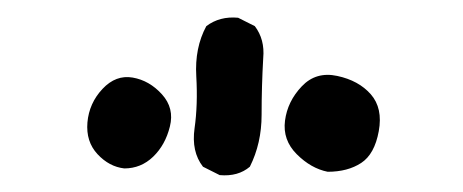

<svg xmlns="http://www.w3.org/2000/svg" viewBox="-20 -841 540 224"><path d="M236.3 -636.7 216.8 -646.5Q203.1 -664.1 207 -691.4Q210.9 -718.8 209 -752Q207 -785.2 220.7 -810.5Q236.3 -822.3 257.8 -820.3L277.3 -810.5Q289.1 -794.9 287.1 -773.4Q285.2 -740.2 285.2 -707Q285.2 -673.8 271.5 -646.5Q257.8 -634.8 236.3 -636.7ZM362.3 -640.6Q342.8 -644.5 326.2 -661.1Q309.6 -677.7 312.5 -700.2Q315.4 -722.7 332 -740.2Q348.6 -757.8 373.5 -752.4Q398.4 -747.1 412.6 -731Q426.8 -714.8 421.9 -688Q417 -661.1 401.4 -650.9Q385.7 -640.6 362.3 -640.6ZM125 -644.5Q107.4 -646.5 93.8 -661.1Q80.1 -675.8 82 -698.2Q84 -720.7 99.6 -737.3Q115.2 -753.9 134.8 -750.5Q154.3 -747.1 168.9 -731Q183.6 -714.8 178.2 -693.4Q172.9 -671.9 158.7 -658.2Q144.5 -644.5 125 -644.5Z"/></svg>

Font: JasonHandwriting4
Style: Regular
Weight: 400
Version: Version 1.01.21